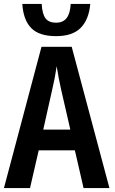

<svg xmlns="http://www.w3.org/2000/svg" viewBox="-20 -952 581 972"><path d="M403 0 359 -191H176L132 0H0L190 -715H343L534 0ZM336 -296 290 -496Q283 -526 277 -558Q271 -590 267 -617Q263 -589 257 -557.5Q251 -526 244 -497L199 -296ZM437 -932Q430 -853 388.5 -811Q347 -769 264 -769Q178 -769 138 -810Q98 -851 93 -932H191Q194 -880 211 -858.5Q228 -837 264 -837Q298 -837 316.5 -859.5Q335 -882 338 -932Z"/></svg>

Font: Avrile Sans Condensed SemiBold
Style: Regular
Weight: 600
Width: 3
Designer: Monotype Design Team
Foundry: Monotype Imaging Inc.
Version: Version 2.001;September 10, 2019;FontCreator 11.5.0.2425 64-